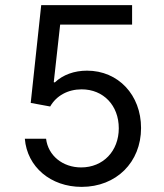

<svg xmlns="http://www.w3.org/2000/svg" viewBox="-20 -720 640 750"><path d="M160 -178H77C86 -68 178 10 299 10C434 10 531 -86 531 -220C531 -349 442 -444 320 -444C270 -444 226 -428 194 -398L190 -399L215 -624H496V-700H141L100 -318L176 -304C200 -346 245 -371 299 -371C384 -371 444 -308 444 -219C444 -130 383 -66 297 -66C225 -66 168 -112 160 -178Z"/></svg>

Font: CommitMonoNiceRocks
Style: Regular
Weight: 400
Monospace: yes
Designer: Eigil Nikolajsen
Foundry: Eigil Nikolajsen
Version: Version 1.143